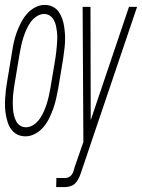

<svg xmlns="http://www.w3.org/2000/svg" viewBox="-37 -548 579 783"><path d="M67 8Q49 8 34.5 1Q20 -6 10 -19Q0 -32 -5 -47.5Q-10 -63 -13 -79.5Q-16 -96 -16.5 -112.5Q-17 -129 -16 -146.5Q-15 -164 -13 -181Q-11 -198 -8 -215L12 -335Q15 -356 19.5 -376Q24 -396 31 -415.5Q38 -435 48 -454.5Q58 -474 72 -490.5Q86 -507 105.5 -517.5Q125 -528 145 -528Q162 -528 177 -521Q192 -514 201.5 -501Q211 -488 216.5 -472.5Q222 -457 224.5 -440.5Q227 -424 228 -407.5Q229 -391 228 -373.5Q227 -356 224.5 -339Q222 -322 220 -305L200 -185Q196 -164 191.5 -144Q187 -124 180 -104.5Q173 -85 163.5 -65.5Q154 -46 140 -29.5Q126 -13 106.5 -2.5Q87 8 67 8ZM192 215 193 178H229Q236 178 243.5 174.5Q251 171 255.5 164.5Q260 158 262.5 150.5Q265 143 267 135L303 31L300 -520H332L333 -58L489 -520H522Q465 -353 409 -186Q353 -19 296 148Q296 148 296 148Q296 148 296 148Q292 161 287 173Q282 185 273.5 195.5Q265 206 252.5 210.5Q240 215 228 215ZM69 -29Q85 -29 100 -39Q115 -49 125 -63.5Q135 -78 142 -94Q149 -110 154 -126Q159 -142 162.5 -158Q166 -174 169 -191L189 -311Q191 -324 192.5 -337.5Q194 -351 195 -364Q196 -377 196.5 -390.5Q197 -404 195.5 -417Q194 -430 191.5 -442Q189 -454 183 -465.5Q177 -477 166.5 -484Q156 -491 143 -491Q127 -491 112 -481Q97 -471 87 -456.5Q77 -442 70 -426Q63 -410 58 -394Q53 -378 49.5 -362Q46 -346 43 -329L23 -209Q21 -196 19 -182.5Q17 -169 16 -156Q15 -143 15 -129.5Q15 -116 16 -103Q17 -90 20 -78Q23 -66 28.5 -54.5Q34 -43 44.5 -36Q55 -29 69 -29Z"/></svg>

Font: Iosevka SS04 XLt Obl
Style: Regular
Weight: 200
Italic angle: -9°
Monospace: yes
Designer: Belleve Invis
Foundry: Belleve Invis
Version: Version 19.0.0; ttfautohint (v1.8.4)